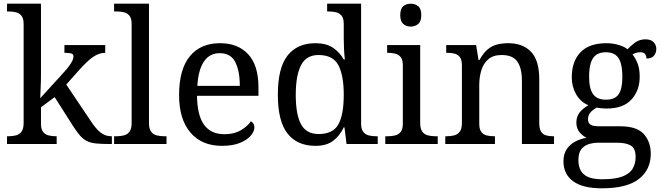

<svg xmlns="http://www.w3.org/2000/svg" viewBox="-20 -780 3587 1040"><path d="M18 0V-42H26Q49 -42 67.5 -47Q86 -52 97 -67.5Q108 -83 108 -114V-650Q108 -680 96.5 -694.5Q85 -709 66.5 -713.5Q48 -718 26 -718H18V-760H202V-374Q202 -361 201.5 -340Q201 -319 200 -298Q199 -277 198.5 -262.5Q198 -248 198 -248L323 -385Q345 -409 356.5 -425.5Q368 -442 373 -453.5Q378 -465 378 -474Q378 -487 366 -490.5Q354 -494 329 -494V-536H550V-494Q533 -494 516 -488Q499 -482 482 -470Q465 -458 447 -440.5Q429 -423 409 -401L339 -322L472 -124Q498 -84 523.5 -63Q549 -42 583 -42H586V0H572Q529 0 500 -3Q471 -6 451.5 -15.5Q432 -25 414.5 -44.5Q397 -64 376 -97L276 -254L202 -199V-109Q202 -80 213.5 -65.5Q225 -51 243.5 -46.5Q262 -42 284 -42H287V0Z M598 0V-42H611Q634 -42 652.5 -47Q671 -52 682 -67.5Q693 -83 693 -114V-650Q693 -680 681.5 -694.5Q670 -709 651.5 -713.5Q633 -718 611 -718H598V-760H787V-114Q787 -83 798 -67.5Q809 -52 828 -47Q847 -42 869 -42H882V0Z M1182 10Q1073 10 1011.5 -62Q950 -134 950 -264Q950 -404 1008 -475Q1066 -546 1172 -546Q1269 -546 1324.5 -486Q1380 -426 1380 -307V-261H1047Q1049 -152 1086.5 -102.5Q1124 -53 1196 -53Q1248 -53 1284.5 -74.5Q1321 -96 1339 -123Q1346 -120 1352 -111Q1358 -102 1358 -89Q1358 -69 1339 -46Q1320 -23 1281 -6.5Q1242 10 1182 10ZM1279 -315Q1279 -395 1254.5 -443.5Q1230 -492 1170 -492Q1115 -492 1084.5 -446.5Q1054 -401 1049 -315Z M1689 10Q1590 10 1537.5 -56.5Q1485 -123 1485 -267Q1485 -412 1537.5 -479Q1590 -546 1689 -546Q1747 -546 1783.5 -521.5Q1820 -497 1842 -458H1848Q1845 -483 1843.5 -513.5Q1842 -544 1842 -568V-650Q1842 -680 1830.5 -694.5Q1819 -709 1800.5 -713.5Q1782 -718 1760 -718H1752V-760H1936V-110Q1936 -81 1947.5 -66Q1959 -51 1977.5 -46.5Q1996 -42 2018 -42H2026V0H1857L1846 -90H1842Q1820 -44 1784 -17Q1748 10 1689 10ZM1706 -54Q1784 -54 1813 -106.5Q1842 -159 1842 -267Q1842 -371 1813 -426.5Q1784 -482 1705 -482Q1639 -482 1610.5 -426.5Q1582 -371 1582 -266Q1582 -160 1610.5 -107Q1639 -54 1706 -54Z M2067 0V-42H2080Q2102 -42 2120.5 -46.5Q2139 -51 2150.5 -65.5Q2162 -80 2162 -109V-426Q2162 -456 2150.5 -470.5Q2139 -485 2120.5 -489.5Q2102 -494 2080 -494H2077V-536H2256V-114Q2256 -83 2267 -67.5Q2278 -52 2297 -47Q2316 -42 2338 -42H2351V0ZM2205 -636Q2181 -636 2164.5 -650Q2148 -664 2148 -698Q2148 -733 2164.5 -746.5Q2181 -760 2205 -760Q2228 -760 2245 -746.5Q2262 -733 2262 -698Q2262 -664 2245 -650Q2228 -636 2205 -636Z M2392 0V-42H2400Q2423 -42 2441.5 -47Q2460 -52 2471 -67.5Q2482 -83 2482 -114V-426Q2482 -456 2471 -470.5Q2460 -485 2442 -489.5Q2424 -494 2402 -494H2397V-536H2559L2572 -455H2577Q2598 -493 2621.5 -512.5Q2645 -532 2673 -539Q2701 -546 2733 -546Q2812 -546 2856.5 -499.5Q2901 -453 2901 -350V-114Q2901 -83 2910.5 -67.5Q2920 -52 2937 -47Q2954 -42 2976 -42H2981V0H2807V-345Q2807 -410 2782.5 -446Q2758 -482 2697 -482Q2652 -482 2625.5 -459.5Q2599 -437 2587.5 -400Q2576 -363 2576 -320V-109Q2576 -80 2587 -65.5Q2598 -51 2616 -46.5Q2634 -42 2656 -42H2661V0Z M3240 240Q3136 240 3084 201.5Q3032 163 3032 94Q3032 55 3049.5 28.5Q3067 2 3095.5 -13Q3124 -28 3157 -34Q3137 -43 3119.5 -63.5Q3102 -84 3102 -116Q3102 -146 3117.5 -168Q3133 -190 3167 -210Q3124 -228 3100.5 -269.5Q3077 -311 3077 -361Q3077 -447 3124 -496.5Q3171 -546 3265 -546Q3301 -546 3333 -536Q3365 -526 3379 -513Q3393 -529 3418 -548Q3443 -567 3476 -567Q3506 -567 3520.5 -551.5Q3535 -536 3535 -515Q3535 -494 3522.5 -478.5Q3510 -463 3482 -463Q3482 -474 3475.5 -485.5Q3469 -497 3449 -497Q3436 -497 3426 -494Q3416 -491 3406 -485Q3423 -464 3434 -435.5Q3445 -407 3445 -364Q3445 -290 3400.5 -241Q3356 -192 3265 -192Q3253 -192 3237.5 -193.5Q3222 -195 3212 -197Q3193 -187 3179 -172Q3165 -157 3165 -134Q3165 -116 3176.5 -106Q3188 -96 3227 -96H3340Q3429 -96 3467 -54Q3505 -12 3505 53Q3505 139 3440.5 189.5Q3376 240 3240 240ZM3242 191Q3314 191 3353 175.5Q3392 160 3407.5 132.5Q3423 105 3423 70Q3423 24 3397 8.5Q3371 -7 3321 -7H3223Q3195 -7 3170 0.5Q3145 8 3129 28Q3113 48 3113 88Q3113 117 3124 140.5Q3135 164 3163 177.5Q3191 191 3242 191ZM3262 -240Q3295 -240 3314.5 -253Q3334 -266 3342.5 -294Q3351 -322 3351 -365Q3351 -410 3342 -439.5Q3333 -469 3313.5 -483Q3294 -497 3261 -497Q3229 -497 3209 -482.5Q3189 -468 3180 -438.5Q3171 -409 3171 -364Q3171 -300 3192.5 -270Q3214 -240 3262 -240Z"/></svg>

Font: Noto Serif Gujarati
Style: Regular
Weight: 400
Designer: Universal Thirst, Indian Type Foundry and the Monotype Design Team
Foundry: Monotype Imaging Inc.
Version: Version 2.102